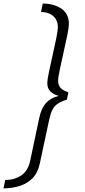

<svg xmlns="http://www.w3.org/2000/svg" viewBox="-56 -826 477 1080"><path d="M174.5 -758.5 184.5 -806Q246.5 -806 289 -777.5Q331.5 -749 331.5 -690.5Q331.5 -672.5 322.5 -628Q313.5 -583.5 302 -533.5Q290.5 -482.5 280.8 -437Q271 -391.5 271 -373Q271 -346.5 284.5 -331.8Q298 -317 329 -306.5L320 -265.5Q288 -255.5 268.8 -242.8Q249.5 -230 238.8 -208.5Q228 -187 220.5 -152L167.5 95.5Q156.5 147 126.2 177.2Q96 207.5 53.2 220.5Q10.5 233.5 -36.5 233.5L-26.5 186.5Q24.5 186.5 62.8 161.2Q101 136 113.5 79.5L164.5 -161.5Q176 -216.5 202.5 -246.2Q229 -276 274.5 -286.5Q245 -294.5 227.5 -311.5Q210 -328.5 210 -360Q210 -376.5 219.2 -420.2Q228.5 -464 239.5 -513.5Q251 -564 260.2 -609.2Q269.5 -654.5 269.5 -672Q269.5 -712.5 243.5 -735.5Q217.5 -758.5 174.5 -758.5Z"/></svg>

Font: Epilogue Light
Style: Italic
Weight: 300
Italic angle: -12°
Designer: Tyler Finck
Foundry: Etcetera Type Co
Version: Version 2.111; ttfautohint (v1.8.3)